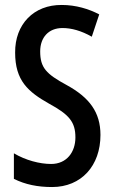

<svg xmlns="http://www.w3.org/2000/svg" viewBox="-20 -744 460 774"><path d="M385 -200C385 -292 340 -351 249 -401C166 -446 142 -471 142 -537C142 -592 175 -631 232 -631C268 -631 308 -620 350 -596L380 -686C338 -708 286 -724 229 -724C116 -725 40 -646 41 -532C41 -419 93 -374 178 -326C259 -282 284 -252 284 -190C284 -131 249 -83 186 -83C140 -83 83 -98 36 -126V-23C82 0 132 10 190 10C308 10 385 -76 385 -200Z"/></svg>

Font: Noto Sans Arabic ExtCond Med
Style: Regular
Weight: 500
Width: 2
Designer: Monotype Design Team, Nadine Chahine, Nizar Qandah and Khaled Hosny
Foundry: Monotype Imaging Inc.
Version: Version 2.012